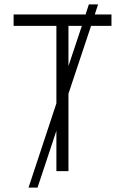

<svg xmlns="http://www.w3.org/2000/svg" viewBox="-20 -780 570 875"><path d="M110 75H151L237 -184V0H292V-353L395 -662H488V-714H412L427 -760H385L370 -714H42V-662H237V-309ZM292 -662H353L292 -479Z"/></svg>

Font: Noto Sans Mono Condensed Light
Style: Regular
Weight: 300
Width: 3
Designer: Monotype Design Team
Foundry: Monotype Imaging Inc.
Version: Version 2.014